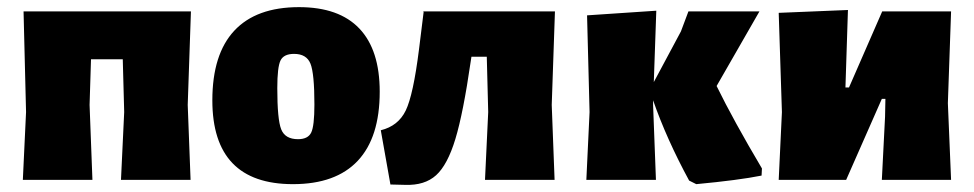

<svg xmlns="http://www.w3.org/2000/svg" viewBox="-20 -504 2730 538"><path d="M44 0 53 -190 46 -472H515L506 -210L514 0H319L328 -190L324 -338H235L231 -210L239 0Z M818 -484Q930 -484 987 -424Q1044 -364 1044 -247Q1044 -119 982.5 -53.5Q921 12 801 12Q575 12 575 -223Q575 -352 636.5 -418Q698 -484 818 -484ZM804 -353Q775 -353 766 -334.5Q757 -316 757 -257Q757 -169 768 -141.5Q779 -114 815 -114Q843 -114 852 -132.5Q861 -151 861 -211Q861 -298 850 -325.5Q839 -353 804 -353Z M1074 13 1047 -139Q1096 -151 1117 -194.5Q1138 -238 1154 -365L1167 -470L1166 -472H1535L1526 -210L1534 0H1339L1348 -190L1344 -345H1301L1299 -332Q1278 -187 1256 -114.5Q1234 -42 1202 -13Q1170 16 1115 14Z M1623 0 1632 -190 1625 -461 1819 -474 1812 -274 1888 -416 1909 -472H2108L1988 -263Q2035 -167 2115 -32L2114 -12Q2049 1 1931 12L1911 2Q1848 -114 1810 -223V-210L1818 0Z M2162 0 2171 -190 2162 -468 2356 -476 2349 -259H2359L2452 -472H2645L2636 -215L2645 0H2451L2460 -177L2461 -227H2451L2351 0Z"/></svg>

Font: Alegreya Sans SC Black
Style: Regular
Weight: 900
Designer: Juan Pablo del Peral
Foundry: Huerta Tipografica
Version: Version 2.007